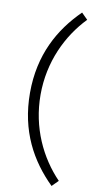

<svg xmlns="http://www.w3.org/2000/svg" viewBox="-106 -829 546 1073"><g transform="rotate(10 167.0 -292.0)"><path d="M60 -292C60 -75 148 81 269 200L304 165C197 54 120 -105 120 -292C120 -479 197 -638 304 -749L269 -784C148 -665 60 -509 60 -292Z"/></g></svg>

Font: Abel
Style: Regular
Weight: 400
Designer: Matthew Desmond
Foundry: Matthew Desmond
Version: Version 1.002